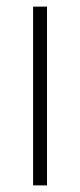

<svg xmlns="http://www.w3.org/2000/svg" viewBox="-20 -560 242 580"><path d="M80 0V-540H122V0Z"/></svg>

Font: Hauora
Style: Regular
Weight: 400
Designer: Wayne Shih
Foundry: WCYS
Version: Version 1.001